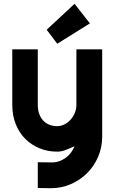

<svg xmlns="http://www.w3.org/2000/svg" viewBox="-20 -780 603 1000"><path d="M176.8 199.2V64.9L251 65.9Q270.5 65.9 288.6 59.6Q306.6 53.2 322 42Q337.4 30.8 349.1 15.4Q360.8 0 368.2 -18.1Q346.2 -8.8 323.5 0.5Q300.8 9.8 277.8 9.8Q229.5 9.8 187 -7.3Q144.5 -24.4 112.5 -55.9Q80.6 -87.4 62.3 -132.6Q43.9 -177.7 43.9 -233.9V-522.9H176.8V-233.9Q176.8 -206.1 184.8 -185.3Q192.9 -164.6 206.5 -150.6Q220.2 -136.7 238.5 -129.9Q256.8 -123 277.8 -123Q298.3 -123 316.7 -132.6Q335 -142.1 348.6 -157.7Q362.3 -173.3 370.1 -193.1Q377.9 -212.9 377.9 -233.9V-522.9H512.2V-65.9Q511.7 -10.7 490.7 37.6Q469.7 85.9 433.3 122.1Q397 158.2 348.6 179.2Q300.3 200.2 245.1 200.2ZM278.3 -552.2 223.1 -625 368.2 -760.3 448.2 -658.2Z"/></svg>

Font: Righteous
Style: Regular
Weight: 400
Version: Version 1.000